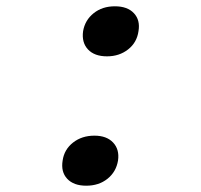

<svg xmlns="http://www.w3.org/2000/svg" viewBox="-20 -580 640 610"><path d="M320 -401Q280 -401 259.5 -423Q239 -445 244 -481Q250 -516 277.5 -538Q305 -560 345 -560Q385 -560 405.5 -538Q426 -516 420 -481Q415 -445 387 -423Q359 -401 320 -401ZM254 10Q214 10 193.5 -12Q173 -34 179 -70Q184 -105 212 -127Q240 -149 280 -149Q319 -149 339.5 -127Q360 -105 355 -70Q349 -34 321.5 -12Q294 10 254 10Z"/></svg>

Font: JetBrains Mono NL SemiBold
Style: Italic
Weight: 600
Italic angle: -9°
Monospace: yes
Designer: Philipp Nurullin, Konstantin Bulenkov
Foundry: JetBrains
Version: Version 2.305; ttfautohint (v1.8.4.7-5d5b)